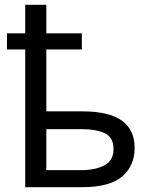

<svg xmlns="http://www.w3.org/2000/svg" viewBox="-20 -780 634 800"><path d="M173 -760V-641H321V-574H173V-316H323Q434 -316 487.5 -277.5Q541 -239 541 -164Q541 -89 489 -44.5Q437 0 321 0H85V-574H9V-641H85V-760ZM315 -242H173V-71H317Q377 -71 415 -91Q453 -111 453 -159Q453 -207 417.5 -224.5Q382 -242 315 -242Z"/></svg>

Font: Noto Sans
Style: Regular
Weight: 400
Designer: Monotype Design Team
Foundry: Monotype Imaging Inc.
Version: Version 1.902